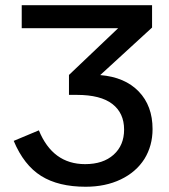

<svg xmlns="http://www.w3.org/2000/svg" viewBox="-20 -708 651 738"><path d="M309.1 9.8Q204.6 9.8 138.2 -31.7Q71.8 -73.2 32.7 -166.5L129.4 -207Q182.6 -77.1 307.1 -77.1Q376.5 -77.1 416.7 -113.3Q457 -149.4 457 -210Q457 -273.4 411.9 -308.3Q366.7 -343.3 275.4 -343.3H245.1V-419.9L434.1 -599.6H63.5V-688H564.5V-602.1L365.2 -419.4Q460 -411.6 513.2 -356.4Q566.4 -301.3 566.4 -211.9Q566.4 -147.9 535.2 -97.2Q502.9 -46.4 444.1 -18.3Q385.3 9.8 309.1 9.8Z"/></svg>

Font: Arimo Medium
Style: Regular
Weight: 500
Designer: Steve Matteson
Foundry: Monotype Imaging Inc.
Version: Version 1.33